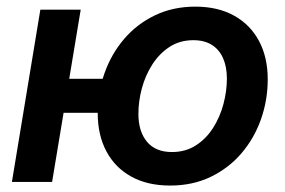

<svg xmlns="http://www.w3.org/2000/svg" viewBox="-20 -559 875 590"><path d="M16.6 0 104 -529.3H228L140.1 0ZM142.1 -212.4 159.7 -316.9H338.4L320.8 -212.4ZM502.9 11.2Q433.1 11.2 383.3 -16.4Q333.5 -43.9 306.9 -94Q280.3 -144 280.3 -210.9Q280.3 -275.4 301.3 -334.5Q322.3 -393.6 361.6 -439.5Q400.9 -485.4 456.3 -512Q511.7 -538.6 580.1 -538.6Q649.4 -538.6 699.2 -511Q749 -483.4 775.9 -433.1Q802.7 -382.8 802.7 -315.4Q802.7 -251.5 782 -192.6Q761.2 -133.8 721.9 -87.9Q682.6 -42 627.2 -15.4Q571.8 11.2 502.9 11.2ZM508.3 -91.8Q550.3 -91.8 582 -112.3Q613.8 -132.8 635 -166.3Q656.2 -199.7 666.7 -239.5Q677.2 -279.3 677.2 -317.4Q677.2 -353.5 665.5 -380.1Q653.8 -406.7 630.9 -421.1Q607.9 -435.5 574.2 -435.5Q532.7 -435.5 501.2 -415Q469.7 -394.5 448.2 -361.1Q426.8 -327.6 416 -287.8Q405.3 -248 405.3 -209Q405.3 -155.3 431.6 -123.5Q458 -91.8 508.3 -91.8Z"/></svg>

Font: Inter 24pt SemiBold
Style: Italic
Weight: 600
Italic angle: -9.3988°
Designer: Rasmus Andersson
Foundry: rsms
Version: Version 4.001;git-66647c0bb